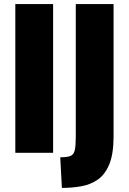

<svg xmlns="http://www.w3.org/2000/svg" viewBox="-20 -748 633 940"><path d="M55 -728H240V0H55ZM275 22Q309 22 325 15.5Q341 9 346 -12.5Q351 -34 351 -78V-728H536V-80Q536 6 515 56.5Q494 107 458.5 131.5Q423 156 377.5 164Q332 172 283 172Z"/></svg>

Font: Murecho ExtraBold
Style: Regular
Weight: 800
Designer: Neil Summerour
Foundry: Positype
Version: Version 1.010; ttfautohint (v1.8.3)